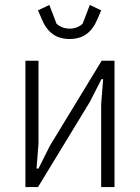

<svg xmlns="http://www.w3.org/2000/svg" viewBox="-20 -758 567 778"><path d="M83 0V-512H136V-176L128 -75H136L182 -167L392 -512H444V0H390V-337L398 -437H391L344 -345L134 0ZM262 -600Q221 -600 193.5 -620Q166 -640 149 -681L134 -716L180 -738L209 -662Q220 -652 233.5 -647Q247 -642 262 -642Q278 -642 291 -647Q304 -652 315 -662L344 -738L390 -716L375 -681Q358 -640 330.5 -620Q303 -600 262 -600Z"/></svg>

Font: IBM Plex Sans Condensed Light
Style: Regular
Weight: 300
Width: 3
Designer: Mike Abbink, Paul van der Laan, Pieter van Rosmalen
Foundry: Bold Monday
Version: Version 3.201